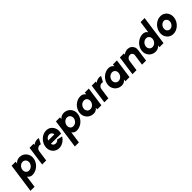

<svg xmlns="http://www.w3.org/2000/svg" viewBox="373 -2565 4630 4630"><g transform="rotate(-45 2688.0 -250.0)"><path d="M92.5 250H-45.5L60 -500H198L190.5 -446Q218.5 -475.5 254.2 -494.2Q290 -513 334 -513Q407 -513 461.5 -477.5Q516 -442 543 -382.2Q570 -322.5 560 -250Q552 -195.5 525 -147.5Q498 -99.5 456.8 -63.2Q415.5 -27 365 -6.5Q314.5 14 260 14Q216 14 185.2 -4.8Q154.5 -23.5 135 -53ZM313 -380.5Q279.5 -380.5 249.8 -362.8Q220 -345 200 -315.5Q180 -286 175 -250Q167 -196 196.2 -157.8Q225.5 -119.5 276.5 -119.5Q310.5 -119.5 341.2 -137Q372 -154.5 393 -184Q414 -213.5 419 -250Q424 -285.5 411.5 -315.2Q399 -345 373.2 -362.8Q347.5 -380.5 313 -380.5Z M601.5 0 671.5 -500H809.5L804.5 -463Q833.5 -486.5 868.8 -500.2Q904 -514 942 -514Q969 -514 996 -506L922 -366.5Q904.5 -374 886 -374Q847 -374 815.8 -346.8Q784.5 -319.5 779 -280L739.5 0Z M1174 13Q1105 13 1053.2 -22.5Q1001.5 -58 976.2 -117.8Q951 -177.5 961 -250.5Q968.5 -305 994.8 -352.8Q1021 -400.5 1060.5 -436.8Q1100 -473 1148.2 -493.5Q1196.5 -514 1248 -514Q1307 -514 1352.8 -488.5Q1398.5 -463 1426.8 -419Q1455 -375 1462 -319.5Q1469 -264 1450.5 -204H1103.5Q1109 -170.5 1131.2 -148Q1153.5 -125.5 1193.5 -125Q1219 -124.5 1243 -137Q1267 -149.5 1285.5 -170.5L1421.5 -138Q1381.5 -71.5 1315.2 -29.2Q1249 13 1174 13ZM1112.5 -306H1325.5Q1320.5 -343.5 1294.8 -368.8Q1269 -394 1231 -394Q1193.5 -394 1161 -369Q1128.5 -344 1112.5 -306Z M1604.5 250H1466.5L1572 -500H1710L1702.5 -446Q1730.5 -475.5 1766.2 -494.2Q1802 -513 1846 -513Q1919 -513 1973.5 -477.5Q2028 -442 2055 -382.2Q2082 -322.5 2072 -250Q2064 -195.5 2037 -147.5Q2010 -99.5 1968.8 -63.2Q1927.5 -27 1877 -6.5Q1826.5 14 1772 14Q1728 14 1697.2 -4.8Q1666.5 -23.5 1647 -53ZM1825 -380.5Q1791.5 -380.5 1761.8 -362.8Q1732 -345 1712 -315.5Q1692 -286 1687 -250Q1679 -196 1708.2 -157.8Q1737.5 -119.5 1788.5 -119.5Q1822.5 -119.5 1853.2 -137Q1884 -154.5 1905 -184Q1926 -213.5 1931 -250Q1936 -285.5 1923.5 -315.2Q1911 -345 1885.2 -362.8Q1859.5 -380.5 1825 -380.5Z M2554 -500H2692L2621.5 0H2483L2484 -52Q2460.5 -22.5 2427.5 -4.8Q2394.5 13 2353.5 13Q2279 13 2223.2 -23.2Q2167.5 -59.5 2139.8 -120.8Q2112 -182 2123 -256.5Q2130.5 -309.5 2156.8 -356.2Q2183 -403 2223 -438.5Q2263 -474 2312.2 -494Q2361.5 -514 2415 -514Q2461 -514 2495 -494.2Q2529 -474.5 2552.5 -445ZM2368 -119.5Q2402.5 -119.5 2432.5 -137Q2462.5 -154.5 2482.5 -184.2Q2502.5 -214 2508 -250Q2515.5 -304.5 2486 -342.5Q2456.5 -380.5 2405 -380.5Q2370.5 -380.5 2340 -363Q2309.5 -345.5 2289 -315.8Q2268.5 -286 2263.5 -250Q2258.5 -213.5 2271 -184Q2283.5 -154.5 2309 -137Q2334.5 -119.5 2368 -119.5Z M2722 0 2792 -500H2930L2925 -463Q2954 -486.5 2989.2 -500.2Q3024.5 -514 3062.5 -514Q3089.5 -514 3116.5 -506L3042.5 -366.5Q3025 -374 3006.5 -374Q2967.5 -374 2936.2 -346.8Q2905 -319.5 2899.5 -280L2860 0Z M3513.5 -500H3651.5L3581 0H3442.5L3443.5 -52Q3420 -22.5 3387 -4.8Q3354 13 3313 13Q3238.5 13 3182.8 -23.2Q3127 -59.5 3099.2 -120.8Q3071.5 -182 3082.5 -256.5Q3090 -309.5 3116.2 -356.2Q3142.5 -403 3182.5 -438.5Q3222.5 -474 3271.8 -494Q3321 -514 3374.5 -514Q3420.5 -514 3454.5 -494.2Q3488.5 -474.5 3512 -445ZM3327.5 -119.5Q3362 -119.5 3392 -137Q3422 -154.5 3442 -184.2Q3462 -214 3467.5 -250Q3475 -304.5 3445.5 -342.5Q3416 -380.5 3364.5 -380.5Q3330 -380.5 3299.5 -363Q3269 -345.5 3248.5 -315.8Q3228 -286 3223 -250Q3218 -213.5 3230.5 -184Q3243 -154.5 3268.5 -137Q3294 -119.5 3327.5 -119.5Z M4190.5 -318 4145.5 0H4007.5L4047 -280Q4052.5 -319.5 4028.8 -346.8Q4005 -374 3966 -374Q3927 -374 3895.8 -346.8Q3864.5 -319.5 3859 -280L3819.5 0H3681.5L3751.5 -500H3889.5L3884.5 -463Q3913.5 -486.5 3948.8 -500.2Q3984 -514 4022 -514Q4076 -514 4116.8 -487.5Q4157.5 -461 4177.8 -416.5Q4198 -372 4190.5 -318Z M4708.5 -750H4846.5L4741 0H4603L4610.5 -53Q4583 -23.5 4546.8 -5.2Q4510.5 13 4467 13Q4394.5 13 4339.8 -22.5Q4285 -58 4258 -117.8Q4231 -177.5 4241 -250Q4248.5 -304.5 4275.8 -352Q4303 -399.5 4344.2 -435.8Q4385.5 -472 4436 -492.5Q4486.5 -513 4541 -513Q4584.5 -513 4615.8 -494.8Q4647 -476.5 4666 -447ZM4487 -119.5Q4521.5 -119.5 4551.5 -137Q4581.5 -154.5 4601.5 -184.2Q4621.5 -214 4627 -250Q4634.5 -304.5 4605 -342.5Q4575.5 -380.5 4524 -380.5Q4489.5 -380.5 4459 -363Q4428.5 -345.5 4408 -315.8Q4387.5 -286 4382.5 -250Q4377.5 -213.5 4390 -184Q4402.5 -154.5 4428 -137Q4453.5 -119.5 4487 -119.5Z M5070 13Q5001 13 4949.2 -22.5Q4897.5 -58 4872.2 -117.8Q4847 -177.5 4857 -250Q4864.5 -305 4890.8 -352.8Q4917 -400.5 4956.5 -436.8Q4996 -473 5044.2 -493.5Q5092.5 -514 5144 -514Q5213 -514 5264.8 -478.5Q5316.5 -443 5342 -383Q5367.5 -323 5357 -250Q5349.5 -195.5 5323.2 -148Q5297 -100.5 5257.5 -64.2Q5218 -28 5170 -7.5Q5122 13 5070 13ZM5089.5 -125Q5121 -125 5149 -142.2Q5177 -159.5 5195.8 -188Q5214.5 -216.5 5219 -250Q5223.5 -284.5 5212.2 -313.2Q5201 -342 5178 -359Q5155 -376 5124.5 -376Q5093.5 -376 5065.5 -358.5Q5037.5 -341 5018.5 -312.5Q4999.5 -284 4995 -250Q4987.5 -197 5015.8 -161Q5044 -125 5089.5 -125Z"/></g></svg>

Font: Urbanist ExtraBold
Style: Italic
Weight: 800
Italic angle: -8°
Designer: Corey Hu
Foundry: Corey Hu
Version: Version 1.321; ttfautohint (v1.8.4.7-5d5b)